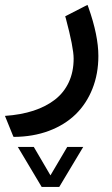

<svg xmlns="http://www.w3.org/2000/svg" viewBox="-46 -303 455 777"><path d="M122.1 452.6 27.8 294.4 25.9 291.5H29.3H89.8H90.8L91.3 292.5L158.2 406.7L225.6 292.5L226.1 291.5H227.1H287.6H291L289.1 294.4L194.3 452.6L193.8 453.6H192.9H123.5H122.6ZM5.9 244.6 -21 178.2 -25.9 166Q38.6 161.6 89.4 145Q140.1 128.4 176.5 100.1Q212.9 71.8 232.4 29.8Q252 -12.2 252 -65.9Q252 -110.4 220.2 -229.5L217.8 -236.8L225.1 -240.7L298.3 -278.3L308.1 -283.2L312 -272.9Q352.1 -159.2 352.1 -76.7Q352.1 -3.9 327.9 56.6Q303.7 117.2 259.8 159.9Q215.8 202.6 151.9 226.6Q87.9 250.5 10.3 251H8.8Z"/></svg>

Font: Samim FD-WOL
Style: Medium-FD-WOL
Weight: 500
Foundry: DejaVu fonts team - Redesigned by Saber Rastikerdar
Version: Version 4.0.0